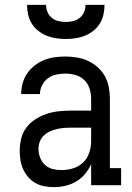

<svg xmlns="http://www.w3.org/2000/svg" viewBox="-20 -760 540 788"><path d="M201 8Q182 8 162.5 4.5Q143 1 126 -8.5Q109 -18 96 -33Q83 -48 75 -65.5Q67 -83 64 -102.5Q61 -122 61 -141Q61 -166 67 -191Q73 -216 88 -236Q103 -256 124.5 -270Q146 -284 169.5 -292Q193 -300 218 -303Q243 -306 268 -306H354V-355Q354 -376 347.5 -396.5Q341 -417 326 -431.5Q311 -446 290 -452Q269 -458 249 -458Q230 -458 211 -454Q192 -450 177 -439Q162 -428 153 -410.5Q144 -393 144 -374Q144 -374 144 -374Q144 -374 144 -374H67Q67 -374 67 -374Q67 -374 67 -374Q67 -397 73 -418.5Q79 -440 91.5 -458.5Q104 -477 122 -491Q140 -505 161 -513.5Q182 -522 204 -525Q226 -528 249 -528Q272 -528 296 -524Q320 -520 341.5 -510Q363 -500 381 -484Q399 -468 410.5 -447Q422 -426 426.5 -402.5Q431 -379 431 -355V-70H477V0H354V-86Q344 -64 328.5 -45.5Q313 -27 292.5 -15Q272 -3 248.5 2.5Q225 8 201 8ZM232 -62Q256 -62 279.5 -69Q303 -76 320.5 -92.5Q338 -109 346 -132.5Q354 -156 354 -180V-236H268Q253 -236 238.5 -234.5Q224 -233 210 -229.5Q196 -226 182.5 -219.5Q169 -213 158.5 -202.5Q148 -192 143 -178Q138 -164 138 -149Q138 -131 144.5 -113.5Q151 -96 164.5 -83.5Q178 -71 195.5 -66.5Q213 -62 232 -62ZM250 -600Q230 -600 210 -603Q190 -606 171.5 -613.5Q153 -621 137 -633.5Q121 -646 110.5 -663Q100 -680 95.5 -700Q91 -720 91 -740H169Q169 -725 175 -710.5Q181 -696 193 -686.5Q205 -677 220 -673.5Q235 -670 250 -670Q265 -670 280 -673.5Q295 -677 307 -686.5Q319 -696 325 -710.5Q331 -725 331 -740H409Q409 -720 404.5 -700Q400 -680 389.5 -663Q379 -646 363 -633.5Q347 -621 328.5 -613.5Q310 -606 290 -603Q270 -600 250 -600Z"/></svg>

Font: Iosevka Gothic
Style: Regular
Weight: 400
Monospace: yes
Designer: Belleve Invis
Foundry: Belleve Invis
Version: Version 15.5.1; ttfautohint (v1.8.4)